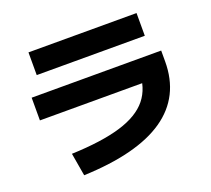

<svg xmlns="http://www.w3.org/2000/svg" viewBox="-133 -921 1267 1152"><g transform="rotate(-20 500.0 -345.5)"><path d="M192 -88Q385 -95 506 -131.5Q627 -168 684 -238.5Q741 -309 741 -418L818 -342H80V-487H907V-418Q907 -194 734 -74.5Q561 45 217 58ZM155 -604V-749H845V-604Z"/></g></svg>

Font: M PLUS 2 Thin ExtraBold
Style: Regular
Weight: 800
Version: Version 1.001